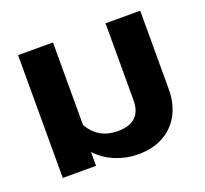

<svg xmlns="http://www.w3.org/2000/svg" viewBox="-100 -653 838 786"><g transform="rotate(-20 318.5 -260.0)"><path d="M197 -60V0H52V-535H204V-175Q226 -138 257 -120.5Q288 -103 330 -103Q433 -103 433 -200V-535H584V-191Q584 -133 560 -86Q536 -39 489 -12Q442 15 376 15Q326 15 279 -4Q232 -23 197 -60Z"/></g></svg>

Font: Prompt SemiBold
Style: Regular
Weight: 600
Designer: Katatrad Team
Foundry: CadsonDemak
Version: Version 1.000